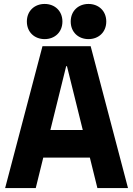

<svg xmlns="http://www.w3.org/2000/svg" viewBox="-20 -943 674 972"><path d="M428 -745C479 -745 518 -780 518 -834C518 -888 479 -923 428 -923C377 -923 338 -888 338 -834C338 -780 377 -745 428 -745ZM206 -745C257 -745 296 -780 296 -834C296 -888 257 -923 206 -923C155 -923 116 -888 116 -834C116 -780 155 -745 206 -745ZM195 -709 6 9H161L199 -145H435L473 9H628L439 -709ZM399 -285H235L315 -608H319Z"/></svg>

Font: Kalas SG
Style: Bold
Weight: 700
Designer: Kalas
Foundry: Kalas
Version: Version 2.000;FEAKit 1.0